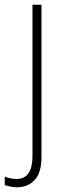

<svg xmlns="http://www.w3.org/2000/svg" viewBox="-54 -549 279 810"><path d="M19 241Q2 241 -11 238Q-24 235 -34 232V196Q-22 201 -9.5 203.5Q3 206 16 206Q83 206 83 109V-529H121V113Q121 180 92 210.5Q63 241 19 241Z"/></svg>

Font: Noto Sans Arabic SemCond ExtLt
Style: Regular
Weight: 200
Width: 4
Designer: Monotype Design Team, Nadine Chahine, Nizar Qandah and Khaled Hosny
Foundry: Monotype Imaging Inc.
Version: Version 2.012; ttfautohint (v1.8.4.7-5d5b)